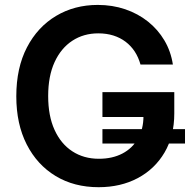

<svg xmlns="http://www.w3.org/2000/svg" viewBox="-20 -758 786 788"><path d="M384.8 10.3Q284.2 10.3 208.3 -35.6Q132.3 -81.5 89.6 -165.3Q46.9 -249 46.9 -362.8Q46.9 -479.5 90.6 -563.5Q134.3 -647.5 210 -692.6Q285.6 -737.8 381.3 -737.8Q441.4 -737.8 493.9 -720Q546.4 -702.1 587.4 -669.4Q628.4 -636.7 654.8 -592Q681.2 -547.4 689.5 -493.2H556.6Q548.3 -522.9 533 -546.4Q517.6 -569.8 495.4 -586.7Q473.1 -603.5 445.1 -612.3Q417 -621.1 383.3 -621.1Q323.2 -621.1 276.9 -590.8Q230.5 -560.5 204.1 -503.2Q177.7 -445.8 177.7 -363.8Q177.7 -282.2 203.9 -224.9Q230 -167.5 276.9 -137Q323.7 -106.4 385.7 -106.4Q441.4 -106.4 482.4 -127.9Q523.4 -149.4 546.1 -189Q568.8 -228.5 568.8 -281.7L599.6 -277.8H400.4V-379.9H695.3V-292.5Q695.3 -200.2 655.3 -132.1Q615.2 -64 545.2 -26.9Q475.1 10.3 384.8 10.3ZM400.4 -168.9V-228H739.3V-168.9Z"/></svg>

Font: Inter 18pt SemiBold
Style: Regular
Weight: 600
Designer: Rasmus Andersson
Foundry: rsms
Version: Version 4.001;git-66647c0bb